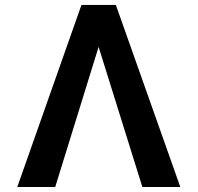

<svg xmlns="http://www.w3.org/2000/svg" viewBox="-20 -747 789 767"><path d="M700.3 0H548.7L373.9 -559.7L200.6 0H49L305.4 -727.3H442.8Z"/></svg>

Font: Linik Sans SemiBold
Style: Regular
Weight: 600
Designer: Rasmus Andersson (font), Cristiano Sobral (main changes)
Foundry: rsms
Version: Version 3.018;June 1, 2022;FontCreator 14.0.0.2814 64-bit; t